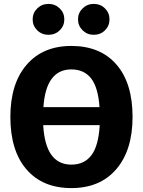

<svg xmlns="http://www.w3.org/2000/svg" viewBox="-20 -945 731 982"><path d="M285.5 -790Q262 -767 228 -767Q194 -767 170.5 -790Q147 -813 147 -846Q147 -879 170.5 -902Q194 -925 228 -925Q262 -925 285.5 -902Q309 -879 309 -846Q309 -813 285.5 -790ZM459 -767Q426 -767 402.5 -790Q379 -813 379 -846Q379 -879 402.5 -902Q426 -925 459 -925Q494 -925 517 -902Q540 -879 540 -846Q540 -813 517 -790Q494 -767 459 -767ZM345 -710Q493 -710 575.5 -615Q658 -520 658 -347Q658 -177 575 -80Q492 17 345 17Q198 17 115.5 -78.5Q33 -174 33 -347Q33 -517 116 -613.5Q199 -710 345 -710ZM345 -590Q215 -590 202 -397H489Q482 -498 446 -544Q410 -590 345 -590ZM345 -103Q411 -103 447.5 -151Q484 -199 490 -305H201Q212 -103 345 -103Z"/></svg>

Font: Fira Sans
Style: Bold
Weight: 700
Designer: bBox Type GmbH & Carrois Corporate GbR & Edenspiekermann AG
Foundry: bBox Type GmbH & Carrois Corporate GbR & Edenspiekermann AG
Version: Version 4.301;PS 004.301;hotconv 1.0.88;makeotf.lib2.5.64775